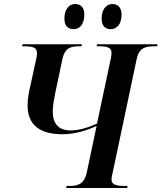

<svg xmlns="http://www.w3.org/2000/svg" viewBox="-20 -934 803 954"><path d="M531 -789C557 -789 584 -810 584 -861C584 -898 565 -914 538 -914C505 -914 485 -883 485 -842C485 -805 503 -789 531 -789ZM346 -789C373 -789 399 -810 399 -862C399 -898 380 -914 353 -914C320 -914 300 -883 300 -842C300 -805 318 -789 346 -789ZM309 0H612L614 -10H602C555 -10 534 -17 534 -43C534 -50 536 -61 540 -77L659 -640C671 -697 702 -704 748 -704H761L763 -714H462L460 -704H473C517 -704 534 -696 534 -671C534 -663 533 -651 529 -636L462 -320C423 -302 376 -286 331 -286C272 -286 242 -318 242 -382C242 -411 251 -455 256 -479L290 -640C302 -695 329 -704 374 -704H385L387 -714H92L90 -704H102C146 -704 164 -697 164 -668C164 -662 162 -648 158 -632L132 -513C124 -478 117 -444 117 -411C117 -312 179 -267 291 -267C359 -267 420 -290 460 -308L411 -76C398 -18 366 -10 323 -10H311Z"/></svg>

Font: Noto Serif Display SemiCondensed SemiBold
Style: Italic
Weight: 600
Width: 4
Italic angle: -12°
Designer: Monotype Design Team
Foundry: Monotype Imaging Inc.
Version: Version 2.009